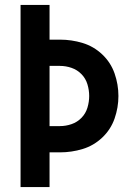

<svg xmlns="http://www.w3.org/2000/svg" viewBox="-20 -755 540 775"><path d="M63 0V-735H180V-595H222Q269 -595 313.5 -581.5Q358 -568 392.5 -535.5Q427 -503 442.5 -458.5Q458 -414 458 -367.5Q458 -321 442.5 -276.5Q427 -232 392.5 -199.5Q358 -167 313.5 -153.5Q269 -140 222 -140H180V0ZM180 -246H222Q246 -246 269 -254Q292 -262 309 -279.5Q326 -297 333 -320.5Q340 -344 340 -367.5Q340 -391 333 -414.5Q326 -438 309 -455.5Q292 -473 269 -481Q246 -489 222 -489H180Z"/></svg>

Font: Iosevka SS01
Style: Bold
Weight: 700
Monospace: yes
Designer: Belleve Invis
Foundry: Belleve Invis
Version: 2.3.3; ttfautohint (v1.8.3)